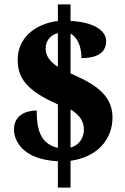

<svg xmlns="http://www.w3.org/2000/svg" viewBox="-20 -780 571 879"><path d="M245 -42V79H303V-44C422 -60 495 -139 495 -242C495 -355 397 -402 303 -444V-626C332 -611 353 -571 353 -514C441 -514 466 -551 466 -592C466 -639 411 -679 303 -684V-760H245V-684C140 -671 61 -606 61 -507C61 -425 98 -367 245 -302V-103C169 -121 148 -179 148 -274C102 -274 44 -255 44 -187C44 -137 83 -49 245 -42ZM245 -628V-474C205 -500 189 -527 189 -558C189 -599 218 -623 245 -628ZM303 -104V-279C347 -252 364 -223 364 -186C364 -149 343 -116 303 -104Z"/></svg>

Font: Noto Serif Sinhala SemiCondensed Black
Style: Regular
Weight: 900
Width: 4
Designer: Jelle Bosma - Monotype Design Team
Foundry: Monotype Imaging Inc.
Version: Version 2.007